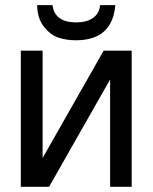

<svg xmlns="http://www.w3.org/2000/svg" viewBox="-20 -719 587 739"><path d="M123 -699.2H182.1Q190.4 -632.8 273.9 -632.8Q313.5 -632.8 337.9 -649.9Q362.3 -667 365.2 -699.2H423.8Q412.6 -564 272 -564Q236.8 -564 206.1 -573.7Q175.3 -583.5 149.9 -615.2Q123.5 -647.9 123 -699.2ZM60.1 -523.9H144V-110.8L378.9 -523.9H486.8V0H403.8V-413.1L168.9 0H60.1Z"/></svg>

Font: Miedinger*
Style: Book
Weight: 400
Version: Version 001.000